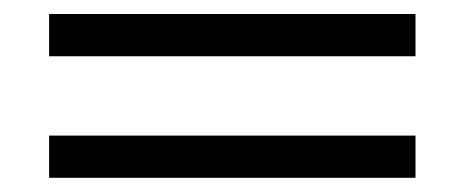

<svg xmlns="http://www.w3.org/2000/svg" viewBox="-20 -454 661 273"><path d="M49.8 -434.1H570.8V-374H49.8ZM49.8 -261.2H570.8V-201.2H49.8Z"/></svg>

Font: Amethysta
Style: Regular
Weight: 400
Designer: Konstantin Vinogradov, Alexei Vanyashin
Foundry: Cyreal (www.cyreal.org)
Version: Version 1.003